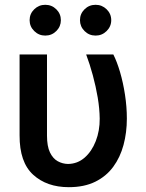

<svg xmlns="http://www.w3.org/2000/svg" viewBox="-20 -774 613 804"><path d="M62 -545.9H176.8V-206.1Q176.8 -161.6 189.2 -135.7Q201.7 -109.9 221.7 -98.9Q241.7 -87.9 264.6 -87.4Q304.7 -87.9 334.5 -114Q364.3 -140.1 381.1 -183.3Q397.9 -226.6 397.5 -277.3Q397 -319.3 389.2 -365.7Q381.3 -412.1 368.7 -458.7Q356 -505.4 340.8 -545.9H454.6Q469.7 -516.1 482.7 -472.2Q495.6 -428.2 503.4 -377.4Q511.2 -326.7 511.2 -277.3Q511.2 -219.2 497.3 -167.2Q483.4 -115.2 454.1 -75.4Q424.8 -35.6 378.7 -12.9Q332.5 9.8 268.1 9.8Q175.8 9.8 118.7 -42.5Q61.5 -94.7 62 -207.5ZM380.4 -625Q353 -625 334 -644Q314.9 -663.1 314.9 -689.5Q314.9 -716.3 334 -735.1Q353 -753.9 380.4 -753.9Q407.2 -753.9 426.5 -735.1Q445.8 -716.3 445.8 -689.5Q445.8 -663.1 426.5 -644Q407.2 -625 380.4 -625ZM169.4 -625Q142.6 -625 123.3 -644Q104 -663.1 104 -689.5Q104 -716.3 123.3 -735.1Q142.6 -753.9 169.4 -753.9Q196.8 -753.9 215.8 -735.1Q234.9 -716.3 234.9 -689.5Q234.9 -663.1 215.8 -644Q196.8 -625 169.4 -625Z"/></svg>

Font: Inter Cardless Tabular Medium
Style: Regular
Weight: 500
Designer: Rasmus Andersson
Foundry: rsms
Version: Version 4.000;git-4fc901f